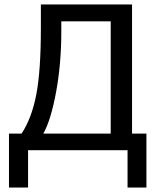

<svg xmlns="http://www.w3.org/2000/svg" viewBox="-20 -669 707 855"><path d="M162 -649H568V-74H632V166H548V0H105V166H20V-74H76Q121 -142 141.5 -247.5Q162 -353 162 -544ZM473 -574H253V-528Q253 -386 230 -260.5Q207 -135 173 -74H473Z"/></svg>

Font: Play
Style: Regular
Weight: 400
Designer: Jonas Hecksher
Foundry: Jonas Hecksher, Playtypeª, e-types AS
Version: Version 1.002